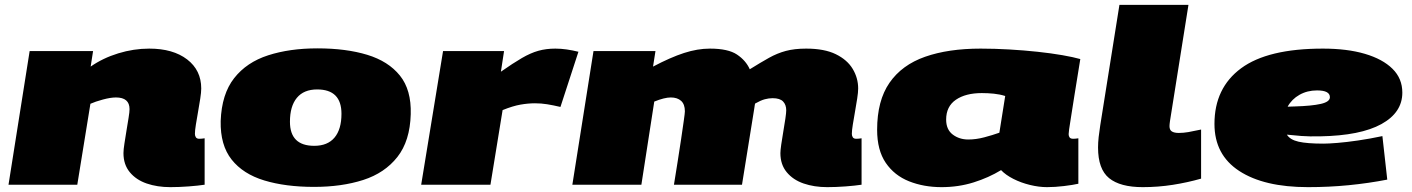

<svg xmlns="http://www.w3.org/2000/svg" viewBox="-20 -760 5810 790"><path d="M102 -550H363L353 -486Q403 -521 466.5 -540.5Q530 -560 594 -560Q692 -560 750 -515.5Q808 -471 808 -396Q808 -380 804 -354.5Q800 -329 795 -300.5Q790 -272 786 -247.5Q782 -223 782 -209Q782 -201 786 -195Q790 -189 800 -189Q810 -189 822 -191V0Q796 4 756.5 7Q717 10 681 10Q627 10 583.5 -5Q540 -20 514 -51.5Q488 -83 488 -130Q488 -144 492 -169.5Q496 -195 500.5 -223Q505 -251 509 -275Q513 -299 513 -311Q513 -359 457 -359Q435 -359 403.5 -350.5Q372 -342 352 -333L298 0H15Z M1272 9Q1155 9 1067.5 -17.5Q980 -44 933 -103.5Q886 -163 888 -262Q892 -373 943.5 -438.5Q995 -504 1083.5 -532.5Q1172 -561 1286 -561Q1404 -561 1491 -534.5Q1578 -508 1625.5 -449Q1673 -390 1670 -290Q1667 -180 1615 -114Q1563 -48 1474.5 -19.5Q1386 9 1272 9ZM1273 -160Q1328 -160 1356.5 -194Q1385 -228 1385 -292Q1385 -392 1285 -392Q1230 -392 1201.5 -357.5Q1173 -323 1173 -259Q1173 -160 1273 -160Z M2054 -550 2041 -465Q2091 -500 2127 -521Q2163 -542 2195 -551Q2227 -560 2265 -560Q2288 -560 2312 -556.5Q2336 -553 2360 -547L2286 -320Q2256 -327 2231.5 -331Q2207 -335 2181 -335Q2153 -335 2121.5 -329.5Q2090 -324 2048 -307L1998 0H1713L1803 -550Z M3384 10Q3330 10 3286.5 -5Q3243 -20 3217 -51.5Q3191 -83 3191 -130Q3191 -141 3194.5 -165.5Q3198 -190 3203 -219Q3208 -248 3211.5 -272Q3215 -296 3215 -306Q3215 -329 3202 -342.5Q3189 -356 3159 -356Q3143 -356 3126.5 -351.5Q3110 -347 3087 -334Q3086 -332 3084 -317Q3082 -302 3081 -298Q3069 -224 3057 -149Q3045 -74 3033 0H2753Q2760 -44 2768 -93.5Q2776 -143 2782.5 -187.5Q2789 -232 2793.5 -263.5Q2798 -295 2798 -302Q2798 -331 2782.5 -345Q2767 -359 2740 -359Q2714 -359 2672 -342L2619 0H2335L2422 -550H2677L2667 -486Q2739 -524 2794.5 -542Q2850 -560 2901 -560Q2976 -560 3012.5 -535.5Q3049 -511 3065 -475Q3110 -503 3144 -522Q3178 -541 3213.5 -550.5Q3249 -560 3297 -560Q3372 -560 3419 -537Q3466 -514 3488.5 -476.5Q3511 -439 3511 -396Q3511 -380 3507 -354.5Q3503 -329 3498 -300.5Q3493 -272 3489 -247.5Q3485 -223 3485 -209Q3485 -201 3489 -195Q3493 -189 3503 -189Q3513 -189 3525 -191V0Q3499 4 3459.5 7Q3420 10 3384 10Z M4288 10Q4255 10 4218 1Q4181 -8 4149.5 -24Q4118 -40 4099 -60Q4048 -29 3986 -9.5Q3924 10 3854 10Q3781 10 3720.5 -14Q3660 -38 3624.5 -90Q3589 -142 3589 -226Q3589 -346 3640 -419.5Q3691 -493 3786.5 -526.5Q3882 -560 4015 -560Q4072 -560 4132.5 -556.5Q4193 -553 4249 -547Q4305 -541 4351 -533Q4397 -525 4425 -517Q4410 -427 4401 -368.5Q4392 -310 4386.5 -276.5Q4381 -243 4379 -228Q4377 -213 4377 -208Q4377 -200 4381 -194.5Q4385 -189 4396 -189Q4405 -189 4417 -191V-4Q4395 1 4358 5.5Q4321 10 4288 10ZM4092 -214 4116 -365Q4094 -372 4069.5 -374.5Q4045 -377 4020 -377Q3953 -377 3913 -349.5Q3873 -322 3873 -268Q3873 -227 3900 -206.5Q3927 -186 3964 -186Q3996 -186 4030 -195Q4064 -204 4092 -214Z M4586 -740H4870L4794 -262Q4793 -255 4792.5 -250Q4792 -245 4792 -241Q4792 -225 4802 -219Q4812 -213 4830 -213Q4849 -213 4869.5 -216.5Q4890 -220 4922 -227V-25Q4866 -9 4805.5 0.5Q4745 10 4682 10Q4589 10 4543.5 -27Q4498 -64 4498 -153Q4498 -173 4500.5 -196Q4503 -219 4507 -244Z M5688 -21Q5611 -6 5529.5 2Q5448 10 5362 10Q5181 10 5079 -56.5Q4977 -123 4977 -250Q4977 -398 5086.5 -479Q5196 -560 5423 -560Q5523 -560 5596 -538.5Q5669 -517 5709.5 -477Q5750 -437 5750 -379Q5750 -297 5664 -249.5Q5578 -202 5412 -199Q5368 -198 5334.5 -200.5Q5301 -203 5275 -206Q5288 -185 5323 -177Q5358 -169 5426 -169Q5446 -169 5483 -172Q5520 -175 5568 -182Q5616 -189 5668 -200ZM5399 -388Q5359 -388 5327 -370Q5295 -352 5278 -321Q5285 -321 5292 -321.5Q5299 -322 5307 -322Q5377 -324 5414.5 -332.5Q5452 -341 5452 -360Q5452 -388 5399 -388Z"/></svg>

Font: Georama ExtraExtended Black
Style: Italic
Weight: 900
Width: 8
Italic angle: -9°
Designer: Jean-Baptiste Levee
Foundry: Production Type
Version: Version 1.000